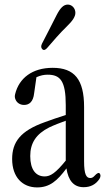

<svg xmlns="http://www.w3.org/2000/svg" viewBox="-20 -817 465 838"><path d="M142 1C197 1 230 -28 270 -82C278 -30 301 0 345 0C375 0 398 -12 414 -36C420 -46 420 -54 415 -60C411 -65 403 -61 393 -50C386 -42 380 -40 374 -40C357 -40 347 -55 347 -113V-350C347 -470 305 -521 210 -521C121 -521 63 -476 46 -406C44 -397 44 -391 48 -382C54 -368 68 -359 85 -359C108 -359 125 -373 129 -410L139 -480C157 -488 172 -491 188 -491C243 -491 267 -464 267 -358V-315C235 -305 203 -294 176 -284C69 -246 33 -197 33 -123C33 -44 78 1 142 1ZM112 -136C112 -192 137 -232 195 -261C216 -271 242 -281 267 -290V-116C223 -62 200 -47 175 -47C137 -47 112 -76 112 -136ZM165 -602C171 -596 179 -599 187 -609C214 -640 239 -670 271 -701C298 -727 309 -745 309 -761C309 -782 293 -797 276 -797C257 -797 243 -782 227 -751C203 -704 183 -664 163 -626C158 -615 159 -608 165 -602Z"/></svg>

Font: 寒蝉锦书宋 CompactLight
Style: Bold
Weight: 400
Width: 4
Designer: 寒蝉锦书宋{Warren} 思源宋体{Ryoko NISHIZUKA 西塚涼子 (kana & ideographs); Frank Grießhammer (Latin, Greek & Cyrillic); Wenlong ZHANG 
Foundry: Adobe & ChillType
Version: Version 2.000;Glyphs 3.1.1 (3135)